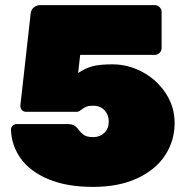

<svg xmlns="http://www.w3.org/2000/svg" viewBox="-20 -720 730 752"><path d="M406 -245Q406 -270 389.5 -288Q373 -306 345 -306Q328 -306 318 -302Q308 -298 298 -290Q288 -282 281 -282H82Q73 -282 66.5 -288.5Q60 -295 60 -304Q60 -309 60 -309L100 -666Q102 -683 113 -691.5Q124 -700 139 -700H586Q597 -700 605 -692Q613 -684 613 -673V-532Q613 -521 605 -513Q597 -505 586 -505H294L286 -434Q314 -453 342.5 -460.5Q371 -468 420 -468Q482 -468 538 -438Q594 -408 629 -355Q664 -302 664 -238Q664 -170 627.5 -113Q591 -56 518.5 -22Q446 12 344 12Q242 12 170 -18Q98 -48 61.5 -99Q25 -150 23 -212Q23 -221 29.5 -227.5Q36 -234 45 -234H247Q270 -234 283 -218Q298 -198 310 -190.5Q322 -183 345 -183Q371 -183 388.5 -199.5Q406 -216 406 -245Z"/></svg>

Font: Rubik
Style: Regular
Weight: 900
Designer: Hubert & Fischer
Foundry: Hubert & Fischer
Version: Version 1.100